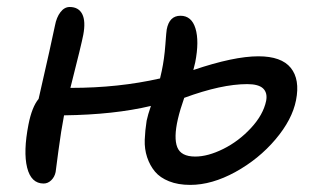

<svg xmlns="http://www.w3.org/2000/svg" viewBox="-20 -538 900 546"><path d="M104 -16.1Q68.4 -16.1 57.1 -61.5Q45.9 -106.9 61 -184.1Q70.8 -233.9 89.8 -256.8Q127 -419.4 136.2 -464.8Q140.6 -488.8 151.9 -503.4Q163.1 -518.1 178.2 -518.1Q203.6 -518.1 213.9 -497.8Q224.1 -477.5 216.8 -439Q212.4 -415 180.2 -288.1H183.1Q316.4 -288.1 435.1 -314.9Q436 -318.4 437.5 -325.4Q439 -332.5 439.9 -335.9Q447.3 -370.6 450.2 -410.2Q453.1 -449.7 454.1 -454.1Q461.4 -493.2 493.2 -493.2Q524.9 -493.2 535.9 -457Q546.9 -420.9 535.2 -360.8Q535.2 -359.4 529.8 -338.9Q645 -377.9 714.8 -377.9Q780.3 -377.9 806.9 -345Q833.5 -312 821.8 -252.9Q811 -197.8 763.4 -141.6Q715.8 -85.4 649.2 -48.8Q582.5 -12.2 521 -12.2Q486.3 -12.2 460.7 -22.5Q435.1 -32.7 420.7 -50Q406.2 -67.4 398.4 -90.8Q390.6 -114.3 391.6 -140.6Q392.6 -167 397 -194.8Q400.4 -211.4 409.2 -236.8Q304.7 -211.9 162.1 -210Q153.8 -167 146 -108.2Q138.2 -49.3 138.2 -48.8Q135.3 -34.7 125.7 -25.4Q116.2 -16.1 104 -16.1ZM485.8 -199.2Q473.6 -146 484.1 -119.4Q494.6 -92.8 535.2 -92.8Q571.3 -92.8 615 -114.5Q658.7 -136.2 693.6 -173.8Q728.5 -211.4 736.8 -251Q741.2 -273.9 728.3 -286.4Q715.3 -298.8 683.1 -298.8Q609.9 -298.8 503.9 -259.8Q492.2 -226.6 485.8 -199.2Z"/></svg>

Font: Shantell Sans Irregular
Style: Italic
Weight: 400
Italic angle: -11.31°
Designer: Stephen Nixon, Anya Danilova, Shantell Martin
Foundry: Arrow Type
Version: Version 1.006;[9816181b4]